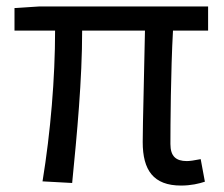

<svg xmlns="http://www.w3.org/2000/svg" viewBox="-20 -563 694 596"><path d="M542 13C573 13 598 7 616 1L603 -69C583 -65 569 -63 560 -63C526 -63 509 -78 509 -116C509 -169 510 -344 517 -468H626V-543H103L25 -538V-468H151C151 -321 137 -153 112 0L204 5C219 -147 235 -315 235 -468H430C428 -348 423 -179 423 -122C423 -35 456 13 542 13Z"/></svg>

Font: Source Han Sans JP
Style: Regular
Weight: 400
Designer: Ryoko NISHIZUKA 西塚涼子 (kana, bopomofo & ideographs); Paul D. Hunt (Latin, Greek & Cyrillic); Sandoll Communications 산돌커뮤니
Foundry: Adobe
Version: Version 2.004;hotconv 1.0.118;makeotfexe 2.5.65603